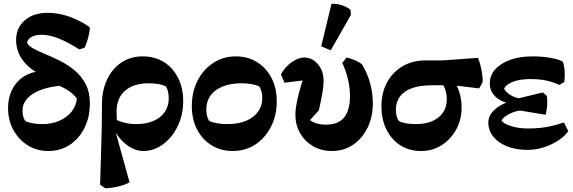

<svg xmlns="http://www.w3.org/2000/svg" viewBox="-20 -805 3130 1049"><path d="M244 20Q181 20 131.5 -11Q82 -42 53 -95Q24 -148 24 -215Q24 -268 43.5 -310Q63 -352 98.5 -379Q134 -406 183 -414L326 -338Q255 -333 205 -314.5Q155 -296 129 -267Q103 -238 103 -201Q103 -164 119 -143Q157 -127 211 -127Q263 -127 304 -145Q345 -163 370.5 -194.5Q396 -226 400 -266Q382 -292 348 -313.5Q314 -335 246 -361L207 -395Q139 -428 103.5 -477Q68 -526 68 -587Q68 -653 115.5 -694Q163 -735 239 -735Q270 -735 300.5 -729.5Q331 -724 362 -713Q394 -701 422.5 -686Q451 -671 471 -655Q471 -641 466.5 -620Q462 -599 455.5 -578Q449 -557 442 -544L413 -535Q349 -576 299 -595.5Q249 -615 206 -615Q173 -615 152 -603Q131 -591 128 -571Q137 -553 165.5 -538Q194 -523 233 -507Q272 -491 313 -470Q354 -449 390 -418.5Q426 -388 448.5 -344.5Q471 -301 471 -240Q471 -165 441.5 -106Q412 -47 361 -13.5Q310 20 244 20Z M556 224 527 204 533 -3Q535 -53 535.5 -90Q536 -127 536.5 -160.5Q537 -194 537 -233Q537 -311 565 -370.5Q593 -430 643.5 -463.5Q694 -497 759 -497Q826 -497 875.5 -466Q925 -435 953 -379.5Q981 -324 981 -251Q981 -195 963.5 -146Q946 -97 916 -60Q886 -23 847 -1.5Q808 20 764 20Q714 20 668.5 -16.5Q623 -53 594 -114L609 -154Q633 -141 663 -134Q693 -127 724 -127Q779 -127 819 -144.5Q859 -162 880.5 -194Q902 -226 902 -268Q902 -287 898 -304.5Q894 -322 886 -333Q866 -343 841.5 -346.5Q817 -350 792 -350Q710 -350 663.5 -309.5Q617 -269 617 -197Q617 -174 618 -155.5Q619 -137 621 -123L606 -104L688 191Q669 203 631.5 212.5Q594 222 556 224Z M1251 20Q1186 20 1135.5 -11.5Q1085 -43 1056.5 -98Q1028 -153 1028 -225Q1028 -303 1059.5 -364.5Q1091 -426 1145.5 -461.5Q1200 -497 1268 -497Q1334 -497 1384.5 -465.5Q1435 -434 1463.5 -379Q1492 -324 1492 -252Q1492 -174 1460.5 -112.5Q1429 -51 1375 -15.5Q1321 20 1251 20ZM1219 -127Q1282 -127 1324.5 -145Q1367 -163 1390 -195Q1413 -227 1413 -269Q1413 -308 1396 -333Q1377 -342 1351.5 -346Q1326 -350 1300 -350Q1239 -350 1195.5 -332Q1152 -314 1129.5 -282Q1107 -250 1107 -207Q1107 -169 1123 -144Q1143 -135 1168.5 -131Q1194 -127 1219 -127Z M1793 20Q1735 20 1690 -6.5Q1645 -33 1619.5 -77.5Q1594 -122 1594 -177Q1594 -197 1596.5 -216Q1599 -235 1605 -262Q1611 -289 1622.5 -330Q1634 -371 1653 -433L1662 -369L1534 -353L1515 -399Q1537 -439 1573.5 -465Q1610 -491 1643 -491Q1670 -491 1694 -475Q1718 -459 1733 -430.5Q1748 -402 1748 -364Q1748 -337 1741.5 -298Q1735 -259 1722 -202L1674 -149Q1688 -137 1711 -130.5Q1734 -124 1762 -124Q1828 -124 1860 -163Q1892 -202 1892 -281Q1892 -327 1881 -373Q1870 -419 1850 -461L1874 -491Q1898 -485 1920.5 -475.5Q1943 -466 1958 -453Q1987 -406 2002 -351Q2017 -296 2017 -240Q2017 -167 1988.5 -108Q1960 -49 1909.5 -14.5Q1859 20 1793 20ZM1787 -530 1735 -552 1791 -784Q1810 -786 1830 -781.5Q1850 -777 1867 -769Q1884 -761 1895 -751L1897 -723Z M2280 20Q2216 20 2167.5 -11Q2119 -42 2091.5 -97Q2064 -152 2064 -224Q2064 -298 2094.5 -354.5Q2125 -411 2179.5 -443Q2234 -475 2305 -475H2400L2591 -489Q2598 -474 2604.5 -449.5Q2611 -425 2614.5 -400Q2618 -375 2617 -356L2598 -322L2458 -339H2339Q2243 -339 2193 -304Q2143 -269 2143 -206Q2143 -189 2146.5 -173Q2150 -157 2159 -144Q2176 -135 2199 -131Q2222 -127 2253 -127Q2330 -127 2375.5 -163.5Q2421 -200 2421 -263Q2421 -293 2411 -320Q2401 -347 2383 -365L2452 -376Q2476 -343 2489 -303.5Q2502 -264 2502 -217Q2502 -152 2473 -98.5Q2444 -45 2394 -12.5Q2344 20 2280 20Z M2863 14Q2800 14 2751.5 -5Q2703 -24 2675.5 -58Q2648 -92 2648 -136Q2648 -178 2689.5 -212Q2731 -246 2793 -256L2801 -265L2946 -300L2967 -282Q2970 -268 2970 -249Q2970 -230 2967.5 -211Q2965 -192 2961 -178L2821 -201Q2802 -199 2781.5 -191Q2761 -183 2744 -171.5Q2727 -160 2720 -146Q2733 -128 2774 -115.5Q2815 -103 2863 -103Q2902 -103 2934 -106.5Q2966 -110 2997 -117.5Q3028 -125 3061 -136L3085 -88Q3063 -58 3026.5 -35Q2990 -12 2947.5 1Q2905 14 2863 14ZM2857 -228 2791 -237Q2729 -241 2692.5 -272Q2656 -303 2656 -349Q2656 -393 2685.5 -426Q2715 -459 2767.5 -478Q2820 -497 2888 -497Q2942 -497 2988 -489Q3034 -481 3055 -468Q3063 -446 3065 -416Q3067 -386 3063 -357L3037 -341Q3009 -353 2984.5 -360Q2960 -367 2935 -370Q2910 -373 2878 -373Q2824 -373 2786 -359.5Q2748 -346 2734 -322Q2740 -307 2757.5 -293.5Q2775 -280 2800 -272Q2825 -264 2851 -262Z"/></svg>

Font: Eczar SemiBold
Style: Regular
Weight: 600
Designer: Vaibhav Singh
Foundry: Rosetta Type Foundry
Version: Version 2.000